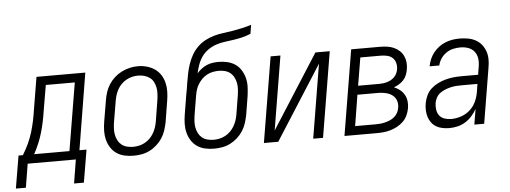

<svg xmlns="http://www.w3.org/2000/svg" viewBox="-96 -888 3151 1187"><g transform="rotate(-5 1479.0 -294.0)"><path d="M-42 147 -8 -55H19Q39 -87 55 -121.5Q71 -156 81.5 -190.5Q92 -225 99.5 -260.5Q107 -296 112 -331L145 -530H448L370 -55H414L380 147H319L343 0H44L20 147ZM89 -55H308L378 -475H198L172 -322Q167 -288 160 -254Q153 -220 143.5 -186.5Q134 -153 120 -119.5Q106 -86 89 -55Z M701 8Q672 8 645 2Q618 -4 596 -19Q574 -34 559.5 -57Q545 -80 538.5 -106Q532 -132 532.5 -160.5Q533 -189 538 -218L560 -348Q564 -373 572 -398Q580 -423 594.5 -445.5Q609 -468 629.5 -486.5Q650 -505 674 -517Q698 -529 723.5 -535Q749 -541 775 -541Q803 -541 830 -533.5Q857 -526 879 -511Q901 -496 915.5 -473.5Q930 -451 936.5 -424.5Q943 -398 942.5 -369.5Q942 -341 937 -312L916 -182Q911 -157 903 -132Q895 -107 880.5 -84.5Q866 -62 845.5 -43.5Q825 -25 801 -13Q777 -1 751.5 3.5Q726 8 701 8ZM702 -47Q721 -47 739.5 -51Q758 -55 775.5 -64.5Q793 -74 807 -88Q821 -102 831 -119Q841 -136 847 -154.5Q853 -173 856 -191L877 -321Q880 -341 881 -361Q882 -381 878.5 -399.5Q875 -418 866.5 -434.5Q858 -451 843 -462Q828 -473 809.5 -478Q791 -483 771 -483Q752 -483 733.5 -478.5Q715 -474 698 -464.5Q681 -455 667 -441Q653 -427 643.5 -410Q634 -393 628.5 -375Q623 -357 620 -339L598 -209Q595 -189 594 -169.5Q593 -150 596.5 -131.5Q600 -113 608.5 -96.5Q617 -80 631 -68.5Q645 -57 664 -52Q683 -47 702 -47Z M1201 8Q1172 8 1145 2Q1118 -4 1096 -19Q1074 -34 1059.5 -57Q1045 -80 1038.5 -106Q1032 -132 1032.5 -160.5Q1033 -189 1038 -218L1057 -334Q1061 -353 1064 -372Q1067 -391 1070 -410Q1075 -439 1080.5 -467.5Q1086 -496 1095.5 -524.5Q1105 -553 1120 -580Q1135 -607 1157 -629Q1179 -651 1206.5 -665.5Q1234 -680 1263 -688Q1292 -696 1321 -699.5Q1350 -703 1379.5 -708Q1409 -713 1438 -719.5Q1467 -726 1495 -735L1486 -680Q1460 -669 1433.5 -662.5Q1407 -656 1379.5 -652Q1352 -648 1325 -644.5Q1298 -641 1271.5 -632.5Q1245 -624 1221 -607.5Q1197 -591 1180.5 -568Q1164 -545 1154.5 -518.5Q1145 -492 1139 -465Q1152 -480 1168 -492Q1184 -504 1201.5 -511.5Q1219 -519 1238 -521.5Q1257 -524 1275 -524Q1303 -524 1330 -517.5Q1357 -511 1378.5 -496Q1400 -481 1414 -458Q1428 -435 1434.5 -409Q1441 -383 1440 -355Q1439 -327 1435 -299L1416 -182Q1411 -157 1403 -132Q1395 -107 1380.5 -84.5Q1366 -62 1345.5 -43.5Q1325 -25 1301 -13Q1277 -1 1251.5 3.5Q1226 8 1201 8ZM1202 -47Q1221 -47 1239.5 -51Q1258 -55 1275.5 -64.5Q1293 -74 1307 -88Q1321 -102 1331 -119Q1341 -136 1347 -154.5Q1353 -173 1356 -191L1375 -308Q1378 -327 1379 -346.5Q1380 -366 1376.5 -384.5Q1373 -403 1364.5 -419.5Q1356 -436 1342 -447.5Q1328 -459 1309.5 -464Q1291 -469 1271 -469Q1271 -469 1271 -469Q1271 -469 1271 -469Q1253 -469 1234.5 -465.5Q1216 -462 1198.5 -453Q1181 -444 1167 -430Q1153 -416 1142.5 -399.5Q1132 -383 1126.5 -365Q1121 -347 1118 -329L1098 -209Q1095 -189 1094 -169.5Q1093 -150 1096.5 -131.5Q1100 -113 1108.5 -96.5Q1117 -80 1131 -68.5Q1145 -57 1164 -52Q1183 -47 1202 -47Z M1510 0 1598 -530H1659L1583 -71L1876 -530H1965L1877 0H1816L1892 -459L1599 0Z M2010 0 2098 -530H2277Q2299 -530 2321 -527Q2343 -524 2362 -515.5Q2381 -507 2396.5 -493Q2412 -479 2421 -460Q2430 -441 2432 -419.5Q2434 -398 2430 -376Q2427 -359 2420.5 -342Q2414 -325 2401.5 -311.5Q2389 -298 2373.5 -288.5Q2358 -279 2341 -273Q2361 -265 2377.5 -252Q2394 -239 2404.5 -220.5Q2415 -202 2417.5 -180Q2420 -158 2416 -136Q2412 -114 2402.5 -93Q2393 -72 2376 -55.5Q2359 -39 2338.5 -28Q2318 -17 2296 -10.5Q2274 -4 2252 -2Q2230 0 2208 0ZM2251 -302Q2264 -302 2276.5 -303.5Q2289 -305 2302 -309Q2315 -313 2326.5 -319.5Q2338 -326 2347.5 -336Q2357 -346 2362.5 -358Q2368 -370 2370 -383Q2373 -403 2368 -422Q2363 -441 2349.5 -453.5Q2336 -466 2316.5 -470.5Q2297 -475 2277 -475H2150L2121 -302ZM2208 -55Q2224 -55 2239 -56.5Q2254 -58 2269.5 -62Q2285 -66 2299.5 -72.5Q2314 -79 2326.5 -90Q2339 -101 2346.5 -115.5Q2354 -130 2356 -145Q2359 -161 2356.5 -176.5Q2354 -192 2346 -204.5Q2338 -217 2325.5 -225.5Q2313 -234 2299 -238.5Q2285 -243 2269 -245Q2253 -247 2238 -247H2112L2081 -55Z M2661 8Q2640 8 2619 4Q2598 0 2580.5 -10Q2563 -20 2550.5 -36.5Q2538 -53 2532 -72.5Q2526 -92 2525 -113.5Q2524 -135 2528 -157Q2532 -181 2543 -205Q2554 -229 2573.5 -246.5Q2593 -264 2616.5 -275.5Q2640 -287 2664.5 -293.5Q2689 -300 2713.5 -302.5Q2738 -305 2762 -305H2866L2874 -353Q2877 -370 2877 -387Q2877 -404 2872.5 -419.5Q2868 -435 2858.5 -447.5Q2849 -460 2835 -468Q2821 -476 2804.5 -479.5Q2788 -483 2771 -483Q2749 -483 2726.5 -478Q2704 -473 2684 -459.5Q2664 -446 2650.5 -426Q2637 -406 2632 -383H2572Q2576 -406 2585 -427Q2594 -448 2608.5 -466.5Q2623 -485 2642.5 -499.5Q2662 -514 2683.5 -522.5Q2705 -531 2727 -534.5Q2749 -538 2771 -538Q2797 -538 2822.5 -533.5Q2848 -529 2869.5 -517.5Q2891 -506 2906.5 -487Q2922 -468 2930 -445Q2938 -422 2938.5 -396Q2939 -370 2934 -344L2877 0H2816L2832 -96Q2819 -73 2801 -52.5Q2783 -32 2760 -18Q2737 -4 2711.5 2Q2686 8 2661 8ZM2677 -47Q2707 -47 2737.5 -57Q2768 -67 2792.5 -88.5Q2817 -110 2830.5 -139Q2844 -168 2849 -198L2857 -249H2762Q2745 -249 2727.5 -248Q2710 -247 2692.5 -243Q2675 -239 2658 -232.5Q2641 -226 2625.5 -215Q2610 -204 2601 -187.5Q2592 -171 2589 -154Q2586 -133 2589 -112Q2592 -91 2604 -75.5Q2616 -60 2636 -53.5Q2656 -47 2677 -47Z"/></g></svg>

Font: Iosevka Curly Light Oblique
Style: Regular
Weight: 300
Italic angle: -9°
Monospace: yes
Designer: Belleve Invis
Foundry: Belleve Invis
Version: Version 11.1.0; ttfautohint (v1.8.3)